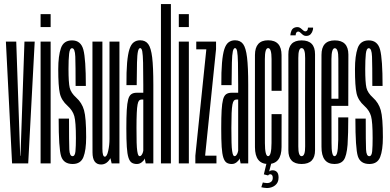

<svg xmlns="http://www.w3.org/2000/svg" viewBox="-20 -805 1923 946"><path d="M39.5 0H119L151 -600H100.5L81 -37.5H79.5L60 -600H9Z M180 0H229.5V-600H180ZM180 -735.5V-671.5H229.5V-735.5Z M338 3Q377.5 3 391 -31Q404.5 -65 404.5 -129Q404.5 -225.5 394 -262.2Q383.5 -299 355.5 -324Q329.5 -347.5 323.5 -372.5Q317.5 -397.5 317.5 -465Q317.5 -512 320.5 -539.8Q323.5 -567.5 335 -567.5Q349.5 -567.5 351 -525.8Q352.5 -484 352.5 -381.5H403Q403 -514 390.8 -560Q378.5 -606 335 -606Q293.5 -606 280.2 -567.8Q267 -529.5 267 -464.5Q267 -380 274.8 -345.2Q282.5 -310.5 313 -283.5Q338.5 -260.5 346.2 -232.5Q354 -204.5 354 -124.5Q354 -84.5 351.8 -60Q349.5 -35.5 337.5 -35.5Q323 -35.5 321.5 -68.8Q320 -102 320 -220.5H269Q269 -73.5 281.2 -35.2Q293.5 3 338 3Z M530 0H568.5V-600H519.5V-45.5ZM484.5 -600H435.5V-206.5Q435.5 -113.5 435.8 -54Q436 5.5 478 5.5Q508 5.5 526 -29Q544 -63.5 544 -106.5L519.5 -120.5Q519.5 -90.5 513.2 -61.8Q507 -33 496.5 -33Q484.5 -33 484.5 -72.5Q484.5 -112 484.5 -203Z M654.5 3Q662 3 668 0.5Q674 -2 679 -6Q684 -10 687.8 -14.5Q691.5 -19 693 -24.5L698 0H735.5V-386.5Q735.5 -475 729.8 -522.2Q724 -569.5 710.2 -588Q696.5 -606.5 670.5 -606.5Q652 -606.5 638.8 -596.5Q625.5 -586.5 617.8 -562.5Q610 -538.5 606.2 -495.2Q602.5 -452 603 -385.5H653.5Q654 -457 655 -496.5Q656 -536 659.8 -552Q663.5 -568 670.5 -568Q678 -568 681 -551.8Q684 -535.5 685 -496Q686 -456.5 686 -386V-348H653Q637 -348 626.8 -340.8Q616.5 -333.5 611.5 -314.8Q606.5 -296 604.5 -262Q602.5 -228 602.5 -173Q602.5 -116 604.8 -81.2Q607 -46.5 613 -28.2Q619 -10 629 -3.5Q639 3 654.5 3ZM668.5 -35.5Q664 -35.5 661.2 -41Q658.5 -46.5 656.2 -61Q654 -75.5 653.2 -103Q652.5 -130.5 652.5 -175Q652.5 -219.5 653.8 -247.5Q655 -275.5 657.8 -289.8Q660.5 -304 665 -309.2Q669.5 -314.5 676.5 -314.5H686V-62Q685.5 -57.5 683 -51.2Q680.5 -45 676.8 -40.2Q673 -35.5 668.5 -35.5Z M773 0H822V-785H773Z M861 0H910.5V-600H861ZM861 -735.5V-671.5H910.5V-735.5Z M942.5 0H1046.5V-38H991V-41.5L1044.5 -563V-600H947V-562H996.5V-561L942.5 -37.5Z M1122 3Q1129.5 3 1135.5 0.5Q1141.5 -2 1146.5 -6Q1151.5 -10 1155.2 -14.5Q1159 -19 1160.5 -24.5L1165.5 0H1203V-386.5Q1203 -475 1197.2 -522.2Q1191.5 -569.5 1177.8 -588Q1164 -606.5 1138 -606.5Q1119.5 -606.5 1106.2 -596.5Q1093 -586.5 1085.2 -562.5Q1077.5 -538.5 1073.8 -495.2Q1070 -452 1070.5 -385.5H1121Q1121.5 -457 1122.5 -496.5Q1123.5 -536 1127.2 -552Q1131 -568 1138 -568Q1145.5 -568 1148.5 -551.8Q1151.5 -535.5 1152.5 -496Q1153.5 -456.5 1153.5 -386V-348H1120.5Q1104.5 -348 1094.2 -340.8Q1084 -333.5 1079 -314.8Q1074 -296 1072 -262Q1070 -228 1070 -173Q1070 -116 1072.2 -81.2Q1074.5 -46.5 1080.5 -28.2Q1086.5 -10 1096.5 -3.5Q1106.5 3 1122 3ZM1136 -35.5Q1131.5 -35.5 1128.8 -41Q1126 -46.5 1123.8 -61Q1121.5 -75.5 1120.8 -103Q1120 -130.5 1120 -175Q1120 -219.5 1121.2 -247.5Q1122.5 -275.5 1125.2 -289.8Q1128 -304 1132.5 -309.2Q1137 -314.5 1144 -314.5H1153.5V-62Q1153 -57.5 1150.5 -51.2Q1148 -45 1144.2 -40.2Q1140.5 -35.5 1136 -35.5Z M1301 3Q1367 3 1367.2 -80.8Q1367.5 -164.5 1367.5 -242.5H1318Q1318 -165.5 1317.8 -100.5Q1317.5 -35.5 1301 -35.5Q1285.5 -35.5 1285.2 -100.2Q1285 -165 1285 -300.5Q1285 -460 1285 -514Q1285 -568 1301 -568Q1318 -568 1318 -514.2Q1318 -460.5 1318 -357.5H1367.5Q1367.5 -461 1367.2 -533.8Q1367 -606.5 1301 -606.5Q1236.5 -606.5 1236.2 -534Q1236 -461.5 1236 -300.5Q1236 -163 1236.2 -80Q1236.5 3 1301 3ZM1295.5 121.5Q1306 121.5 1316.5 118.2Q1327 115 1335.2 108.5Q1343.5 102 1348 92.5Q1352.5 83 1352.5 70Q1352.5 50.5 1344.2 42.2Q1336 34 1323.5 34Q1315 34 1309.8 37.2Q1304.5 40.5 1301 45V59.5Q1303 56 1306 54.8Q1309 53.5 1311.5 53.5Q1316.5 53.5 1320.2 57.5Q1324 61.5 1324 71Q1324 84 1316 90.5Q1308 97 1295.5 97Q1289.5 97 1283.8 95.8Q1278 94.5 1275 94L1267.5 117.5Q1272 118.5 1280 120Q1288 121.5 1295.5 121.5ZM1301 59.5 1316.5 0H1293L1280 54Z M1466 3Q1532.5 3 1532.2 -65Q1532 -133 1532 -300.5Q1532 -469 1532.2 -537.5Q1532.5 -606 1466 -606Q1400.5 -606 1400.8 -537.5Q1401 -469 1401 -300.5Q1401 -133 1400.8 -65Q1400.5 3 1466 3ZM1466 -35.5Q1449.5 -35.5 1449.8 -84Q1450 -132.5 1450 -300.5Q1450 -469 1449.8 -518.5Q1449.5 -568 1466 -568Q1484 -568 1483.5 -518.5Q1483 -469 1483 -300.5Q1483 -132.5 1483.5 -84Q1484 -35.5 1466 -35.5ZM1488 -628Q1496.5 -628 1502 -630.5Q1507.5 -633 1511.2 -637.2Q1515 -641.5 1517.5 -646.5Q1520 -651.5 1521.5 -657.8Q1523 -664 1522.5 -669H1497.5Q1497.5 -665 1496.2 -660.5Q1495 -656 1491.8 -653.2Q1488.5 -650.5 1484.5 -650.5Q1480.5 -650.5 1476.2 -653.5Q1472 -656.5 1467.2 -661Q1462.5 -665.5 1457.2 -668.5Q1452 -671.5 1445 -671.5Q1438 -671.5 1432 -669.2Q1426 -667 1422 -663Q1418 -659 1415.8 -653.5Q1413.5 -648 1412.2 -642.5Q1411 -637 1410.5 -631H1436.5Q1436.5 -635 1438 -639.8Q1439.5 -644.5 1442.5 -647Q1445.5 -649.5 1450 -649.5Q1453.5 -649.5 1457.8 -646.2Q1462 -643 1466.5 -638.5Q1471 -634 1476.2 -631Q1481.5 -628 1488 -628Z M1628 3V-35.5Q1613 -35.5 1613.5 -101Q1613 -166 1613 -302Q1613 -461.5 1613 -514.5Q1613.5 -567.5 1629.5 -567.5Q1647.5 -567.5 1647 -515Q1647 -463.5 1647.5 -318.5H1606.5V-283.5H1696Q1696 -293 1696 -301.5Q1696 -466 1696.5 -536.5Q1696 -606 1629.5 -606Q1564 -606 1564 -534.5Q1563.5 -462.5 1563.5 -302Q1563.5 -168 1564 -82Q1563.5 3 1628 3ZM1628 -35.5V3Q1659.5 3 1674 -17Q1688 -37 1692.5 -92Q1696 -146.5 1696 -226.5H1646.5Q1646.5 -166.5 1646.5 -116Q1645.5 -65.5 1640.5 -50Q1636 -35.5 1628 -35.5Z M1800 3Q1839.5 3 1853 -31Q1866.5 -65 1866.5 -129Q1866.5 -225.5 1856 -262.2Q1845.5 -299 1817.5 -324Q1791.5 -347.5 1785.5 -372.5Q1779.5 -397.5 1779.5 -465Q1779.5 -512 1782.5 -539.8Q1785.5 -567.5 1797 -567.5Q1811.5 -567.5 1813 -525.8Q1814.5 -484 1814.5 -381.5H1865Q1865 -514 1852.8 -560Q1840.5 -606 1797 -606Q1755.5 -606 1742.2 -567.8Q1729 -529.5 1729 -464.5Q1729 -380 1736.8 -345.2Q1744.5 -310.5 1775 -283.5Q1800.5 -260.5 1808.2 -232.5Q1816 -204.5 1816 -124.5Q1816 -84.5 1813.8 -60Q1811.5 -35.5 1799.5 -35.5Q1785 -35.5 1783.5 -68.8Q1782 -102 1782 -220.5H1731Q1731 -73.5 1743.2 -35.2Q1755.5 3 1800 3Z"/></svg>

Font: Anybody UltraCondensed Light
Style: Regular
Weight: 300
Width: 1
Version: Version 1.113;gftools[0.9.25]